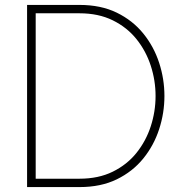

<svg xmlns="http://www.w3.org/2000/svg" viewBox="-20 -760 748 780"><path d="M90 0V-740H303Q390 -740 454.5 -708.5Q519 -677 562 -624Q605 -571 626.5 -505Q648 -439 648 -370Q648 -301 626.5 -235Q605 -169 562 -116Q519 -63 454.5 -31.5Q390 0 303 0ZM303 -706H125V-34H303Q380 -34 438 -62.5Q496 -91 534.5 -139Q573 -187 592.5 -247Q612 -307 612 -370Q612 -433 592.5 -493Q573 -553 534.5 -601Q496 -649 438 -677.5Q380 -706 303 -706Z"/></svg>

Font: Be Vietnam Pro Thin
Style: Regular
Weight: 100
Designer: Lam Bao, Tony Le, Vietanh Nguyen
Foundry: Yellow Type Foundry
Version: Version 1.002; ttfautohint (v1.8.3)